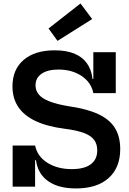

<svg xmlns="http://www.w3.org/2000/svg" viewBox="-20 -1048 724 1078"><path d="M406.5 10Q308.5 10 250.5 -30.8Q192.5 -71.5 182 -148.5H159L177 -231Q189.5 -170 246 -134.2Q302.5 -98.5 383 -98.5Q453 -98.5 489.5 -125.5Q526 -152.5 526 -204Q526 -239.5 508 -263.2Q490 -287 450.2 -301.8Q410.5 -316.5 344 -325Q245.5 -337.5 180.2 -368.2Q115 -399 82.5 -447.5Q50 -496 50 -563Q50 -658 113 -711.8Q176 -765.5 287.5 -765.5Q351 -765.5 396 -747.5Q441 -729.5 467.2 -693.8Q493.5 -658 499.5 -604.5H522.5L504 -525Q492.5 -585 438.5 -621.2Q384.5 -657.5 308.5 -657.5Q248 -657.5 213.8 -634.2Q179.5 -611 179.5 -568.5Q179.5 -539.5 198 -517.2Q216.5 -495 257 -479Q297.5 -463 363 -452Q466 -437.5 530.5 -407.8Q595 -378 625 -329.8Q655 -281.5 655 -211Q655 -106.5 589.8 -48.2Q524.5 10 406.5 10ZM51 0V-231H177V0ZM504 -525V-755H630V-525ZM432 -1028.5 497.5 -941 303 -818.5 252.5 -888Z"/></svg>

Font: Hepta Slab SemiBold
Style: Regular
Weight: 600
Designer: Michael LaGattuta
Foundry: Michael LaGattuta
Version: Version 1.102